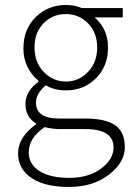

<svg xmlns="http://www.w3.org/2000/svg" viewBox="-20 -512 527 763"><path d="M431.2 74.2Q431.2 1 319.8 1H216.8Q189.9 1 157.2 -6.8Q94.2 36.1 94.2 94.2Q94.2 140.1 136.5 167.5Q178.7 194.8 255.4 194.8Q332 194.8 381.6 158Q431.2 121.1 431.2 74.2ZM153.8 -226.1Q190.4 -188 241.7 -188Q293 -188 329.6 -226.1Q366.2 -264.2 366.2 -323Q366.2 -381.8 330.1 -418.9Q293.9 -456.1 241.5 -456.1Q189 -456.1 153.1 -419.4Q117.2 -382.8 117.2 -323.5Q117.2 -264.2 153.8 -226.1ZM123 -18.1V-22Q81.1 -46.9 81.1 -98.4Q81.1 -149.9 132.8 -187V-190.9Q72.8 -242.7 73 -319.6Q73.2 -396.5 122.1 -444.3Q170.9 -492.2 242.2 -492.2Q275.4 -492.2 305.2 -480H467.8V-442.9H356Q409.2 -397 409.2 -322.8Q409.2 -248.5 361.1 -200.7Q313 -152.8 242.2 -152.8Q196.3 -152.8 162.1 -172.9Q123 -140.6 123 -104Q123 -41 214.8 -41H317.9Q398.9 -41 437.5 -14.4Q476.1 12.2 476.1 73Q476.1 133.8 412.6 182.4Q349.1 231 253.7 231Q158.2 231 105 195.1Q51.8 159.2 51.8 96.7Q51.8 34.2 123 -18.1Z"/></svg>

Font: SourceSansPro-Light
Style: Regular
Weight: 300
Designer: Paul D. Hunt
Foundry: Adobe Systems Incorporated
Version: Version 2.020;PS 2.0;hotconv 1.0.86;makeotf.lib2.5.63406